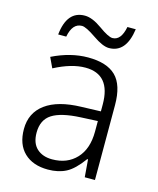

<svg xmlns="http://www.w3.org/2000/svg" viewBox="-111 -801 730 889"><g transform="rotate(15 254.5 -356.5)"><path d="M377.9 0 371.1 -84H367.2Q326.7 -28.3 290 -9.3Q253.4 9.8 203.1 9.8Q130.9 9.8 89.4 -30Q47.9 -69.8 47.9 -143.1Q47.9 -220.7 107.2 -264.4Q166.5 -308.1 278.8 -311L371.1 -314V-347.2Q371.1 -491.2 250 -491.2Q184.1 -491.2 102.1 -448.2L79.1 -497.1Q166.5 -540 250 -540Q340.3 -540 383.5 -497.6Q426.8 -455.1 426.8 -358.9V0ZM369.1 -267.1 288.1 -263.2Q194.8 -258.8 151.9 -231.2Q108.9 -203.6 108.9 -142.1Q108.9 -91.8 136.5 -66.4Q164.1 -41 210 -41Q282.2 -41 325.7 -87.4Q369.1 -133.8 369.1 -216.8ZM126.5 -606.9H87.9Q100.1 -723.1 185.5 -723.1Q221.2 -723.1 268.1 -689.5Q314.9 -655.8 334.5 -655.8Q375.5 -655.8 388.7 -723.1H428.7Q412.6 -606.9 330.6 -606.9Q300.8 -606.9 252.4 -640.6Q204.1 -673.8 184.6 -673.8Q139.2 -673.8 126.5 -606.9Z"/></g></svg>

Font: Droid Sans TV
Style: Regular
Weight: 300
Version: Version 1.00